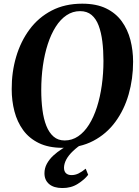

<svg xmlns="http://www.w3.org/2000/svg" viewBox="-20 -772 736 1017"><path d="M312 11Q237.5 11 185.8 -14.2Q134 -39.5 102.5 -83Q71 -126.5 56.5 -182.2Q42 -238 42 -299.5Q41.5 -389.5 65.5 -471Q89.5 -552.5 136.5 -616Q183.5 -679.5 253.5 -716Q323.5 -752.5 415.5 -752.5Q490.5 -752.5 542 -727.5Q593.5 -702.5 625 -659Q656.5 -615.5 670.8 -560.2Q685 -505 685 -445Q685 -354.5 661.5 -272.5Q638 -190.5 591 -126.5Q544 -62.5 474 -25.8Q404 11 312 11ZM322.5 -28Q361.5 -28 394 -50Q426.5 -72 451.5 -111.8Q476.5 -151.5 493.5 -204.8Q510.5 -258 519.2 -320.2Q528 -382.5 528 -450Q528 -505 522 -552.8Q516 -600.5 502.5 -636.5Q489 -672.5 465 -692.8Q441 -713 404 -713Q365 -713 332.5 -691.2Q300 -669.5 275 -630Q250 -590.5 233 -538Q216 -485.5 207.2 -423.5Q198.5 -361.5 198.5 -294.5Q198.5 -239 204.8 -190.5Q211 -142 225.5 -105.5Q240 -69 263.8 -48.5Q287.5 -28 322.5 -28ZM310 224Q265 224 240.2 203Q215.5 182 215.5 146Q215.5 119 228.2 95.5Q241 72 262.2 52.2Q283.5 32.5 309.5 16Q335.5 -0.5 362.5 -13.5L394.5 -27L423.5 -16Q390.5 5.5 367 27.8Q343.5 50 331.5 72.2Q319.5 94.5 319 116Q319 136 329.8 145.8Q340.5 155.5 359 155.5Q378.5 155.5 396.5 146.5Q414.5 137.5 434 121.5L447 154Q428 179 392.2 201.8Q356.5 224.5 310 224Z"/></svg>

Font: Merriweather 96pt
Style: Bold Italic
Weight: 700
Italic angle: -7.8°
Version: Version 2.101